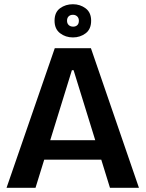

<svg xmlns="http://www.w3.org/2000/svg" viewBox="-20 -888 689 908"><path d="M11 0 239 -660H410L637 0H500L328 -556H320L148 0ZM129 -133V-225H535V-133ZM325 -711Q290 -711 264 -731Q238 -751 238 -790Q238 -830 264 -849Q290 -868 325 -868Q359 -868 385 -848.5Q411 -829 411 -790Q411 -750 385 -730.5Q359 -711 325 -711ZM326 -762Q338 -762 345.5 -769Q353 -776 353 -790Q353 -803 345 -810.5Q337 -818 325 -818Q312 -818 304.5 -810.5Q297 -803 297 -790Q297 -777 305 -769.5Q313 -762 326 -762Z"/></svg>

Font: Bricolage Grotesque 72pt SemiBold
Style: Regular
Weight: 600
Version: Version 1.001;gftools[0.9.33.dev8+g029e19f]